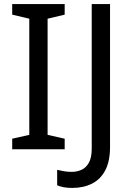

<svg xmlns="http://www.w3.org/2000/svg" viewBox="-20 -734 652 944"><path d="M298 0H40V-52L124 -71V-642L40 -662V-714H298V-662L214 -642V-71L298 -52ZM335 190Q311 190 293 186.5Q275 183 261 177V101Q277 105 295 108Q313 111 333 111Q358 111 380.5 101Q403 91 417 66Q431 41 431 -4V-714H521V-11Q521 58 498 102.5Q475 147 433 168.5Q391 190 335 190Z"/></svg>

Font: Noto Sans Bamum
Style: Regular
Weight: 400
Designer: Monotype Design Team
Foundry: Monotype Imaging Inc.
Version: Version 2.001